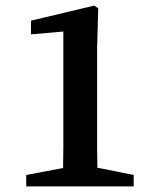

<svg xmlns="http://www.w3.org/2000/svg" viewBox="-20 -668 560 688"><path d="M91 -594 318 -648 332 -638 328 -495V-210Q328 -175 328 -139Q328 -103 329 -67L459 -41V0H74V-41L206 -66Q207 -102 207 -138.5Q207 -175 207 -210V-555L91 -545Z"/></svg>

Font: Source Serif Pro Semibold
Style: Regular
Weight: 600
Designer: Frank Grießhammer
Foundry: Adobe Systems Incorporated
Version: Version 3.000;hotconv 1.0.109;makeotfexe 2.5.65596